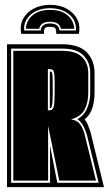

<svg xmlns="http://www.w3.org/2000/svg" viewBox="-20 -774 452 794"><path d="M187 -754Q227 -754 256 -738Q285 -722 299 -695Q313 -668 306 -634H213Q212 -652 208.5 -657.5Q205 -663 187 -663Q169 -663 165 -657Q161 -651 162 -634H68Q61 -668 75 -695Q89 -722 118.5 -738Q148 -754 187 -754ZM187 -740Q138 -740 107.5 -714Q77 -688 80 -648H148Q151 -677 187 -677Q223 -677 226 -648H294Q297 -688 266.5 -714Q236 -740 187 -740ZM187 -733Q224 -733 245.5 -720.5Q267 -708 277 -690Q287 -672 287 -655H232Q226 -684 187 -684Q148 -684 142 -655H87Q87 -672 97 -690Q107 -708 129 -720.5Q151 -733 187 -733ZM9 0V-591H236Q307 -591 339 -557.5Q371 -524 371 -472V-390Q371 -358 362.5 -329Q354 -300 330 -280Q338 -271 342.5 -260Q347 -249 354 -229L410 0ZM26 -18H187V-172L217 -18H388L339 -218Q329 -247 320 -260.5Q311 -274 300 -281Q329 -298 341 -328Q353 -358 353 -390V-472Q353 -516 325.5 -544.5Q298 -573 236 -573H26ZM35 -27V-564H236Q293 -564 319 -538.5Q345 -513 345 -472V-390Q345 -350 330 -321Q315 -292 273 -280Q293 -278 306 -266Q319 -254 329 -222L377 -27H225L179 -254V-27ZM178 -318H187Q198 -318 202 -333Q206 -348 206 -385V-435Q206 -470 202 -479Q198 -488 187 -488H178ZM186 -327V-478H190Q195 -478 196.5 -468.5Q198 -459 198 -424V-385Q198 -349 195 -338Q192 -327 190 -327Z"/></svg>

Font: Alumni Sans Collegiate One
Style: Regular
Weight: 400
Designer: Robert E. Leuschke
Foundry: Robert E. Leuschke
Version: Version 1.100